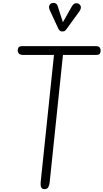

<svg xmlns="http://www.w3.org/2000/svg" viewBox="-20 -1328 726 1348"><path d="M291.5 0Q274.5 0 269 -13.5Q263.5 -27 265.5 -48.5L359 -942.5H141Q121 -942.5 112.8 -952Q104.5 -961.5 104.5 -974Q104.5 -986.5 110.5 -995.2Q116.5 -1004 136 -1004H652.5Q672.5 -1004 679.5 -995Q686.5 -986 686.5 -974Q686.5 -960 681 -951.2Q675.5 -942.5 656 -942.5H422L328.5 -45.5Q326.5 -27.5 319 -13.8Q311.5 0 291.5 0ZM413.5 -1107Q409 -1107 401.8 -1111.8Q394.5 -1116.5 390.5 -1124.5L331 -1253Q320.5 -1276 326.2 -1289Q332 -1302 343.5 -1305.5Q358.5 -1310.5 370 -1304.5Q381.5 -1298.5 385.5 -1284L421.5 -1172L484.5 -1283Q497.5 -1304.5 512.5 -1305.2Q527.5 -1306 537 -1298.5Q548.5 -1288 548 -1275.2Q547.5 -1262.5 539 -1250.5L446 -1122.5Q437.5 -1110 429.2 -1108.5Q421 -1107 413.5 -1107Z"/></svg>

Font: Edu NSW ACT Cursive
Style: Regular
Weight: 400
Designer: Tina and Corey Anderson, Eben Sorkin, Mirko Velimirovic
Foundry: Sorkin Type Co.
Version: Version 2.000